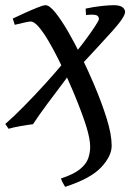

<svg xmlns="http://www.w3.org/2000/svg" viewBox="-37 -477 502 741"><path d="M323.7 -156.2Q355.5 -81.5 374.8 -19.5Q394 42.5 394 85.4Q394 125.5 353.3 168.9Q312.5 212.4 214.4 244.1Q210.9 238.3 206.1 229.7Q201.2 221.2 198.2 211.9Q247.1 195.8 271.2 176.3Q295.4 156.7 303.2 134.8Q311 112.8 311 89.8Q311 59.6 296.1 11.2Q281.2 -37.1 248 -117.7Q237.8 -141.6 222.2 -176.8Q206.5 -211.9 187.7 -249.5Q168.9 -287.1 149.4 -320.1Q129.9 -353 112.3 -373.5Q94.7 -394 81.1 -394Q75.2 -394 55.7 -389.6Q36.1 -385.3 20 -381.3L12.2 -405.3Q32.2 -415 58.8 -427Q85.4 -439 107.9 -448Q130.4 -457 138.7 -457Q153.8 -457 176.8 -428.5Q199.7 -399.9 226.1 -354.5Q252.4 -309.1 277.8 -256.6Q303.2 -204.1 323.7 -156.2ZM445.8 -431.2Q445.8 -411.6 396.2 -356.7Q346.7 -301.8 252 -200.2L228.5 -242.2Q257.3 -275.9 283.9 -311Q310.5 -346.2 327.6 -372.1Q344.7 -397.9 344.7 -403.3Q344.7 -411.1 339.4 -415.8Q334 -420.4 316.9 -420.4Q308.1 -420.4 294.9 -418.9L293.5 -443.8Q325.7 -450.7 355.5 -453.9Q385.3 -457 400.4 -457Q425.3 -457 435.5 -449.2Q445.8 -441.4 445.8 -431.2ZM231.4 -191.4Q217.8 -171.9 194.6 -141.4Q171.4 -110.8 143.8 -73.7Q116.2 -36.6 90.3 2.4Q72.3 4.4 43 9.5Q13.7 14.6 -3.9 20L-16.6 1.5Q15.6 -26.4 56.9 -68.4Q98.1 -110.4 138.7 -155Q179.2 -199.7 208.5 -235.4Z"/></svg>

Font: Gentium Book Plus
Style: Italic
Weight: 400
Italic angle: -8°
Designer: Victor Gaultney, Annie Olsen, Iska Routamaa, Becca Hirsbrunner
Foundry: SIL International
Version: Version 6.101